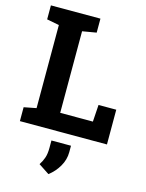

<svg xmlns="http://www.w3.org/2000/svg" viewBox="-140 -795 866 1139"><g transform="rotate(15 293.0 -225.5)"><path d="M27.3 0V-85.4L103 -100.1V-610.4L27.3 -625V-710.9H331.5V-625L245.6 -610.4V-109.4H446.3L453.1 -213.4H562V0ZM272 259.8 206.1 216.3Q221.7 192.4 229.7 168.2Q237.8 144 237.8 108.4V62.5H357.9V102.1Q357.9 148.4 333.7 189.9Q309.6 231.4 272 259.8Z"/></g></svg>

Font: Roboto Slab
Style: Bold
Weight: 700
Designer: Google
Version: Version 2.000; ttfautohint (v1.8.1.43-b0c9)